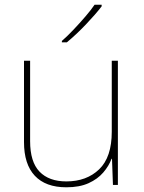

<svg xmlns="http://www.w3.org/2000/svg" viewBox="-20 -786 613 816"><path d="M481 -528V0H460L456 -111H454Q443 -81 419 -53Q395 -25 356.5 -7.5Q318 10 262 10Q174 10 128 -39Q82 -88 82 -182V-528H108V-186Q108 -98 148 -56.5Q188 -15 262 -15Q348 -15 401.5 -66.5Q455 -118 455 -226V-528ZM412 -759Q386 -725 345 -682Q304 -639 264 -606H243V-612Q266 -632 292.5 -660Q319 -688 343.5 -716.5Q368 -745 382 -766H412Z"/></svg>

Font: Noto Sans Myanmar UI Thin
Style: Regular
Weight: 100
Designer: Monotype Design Team
Foundry: Monotype Imaging Inc.
Version: Version 2.103; ttfautohint (v1.8.4.7-5d5b)